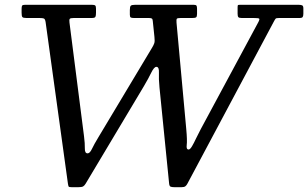

<svg xmlns="http://www.w3.org/2000/svg" viewBox="-20 -770 1284 800"><path d="M390.5 -199 613.5 -571Q620.5 -582.5 623 -590.5Q625.5 -598.5 623.5 -616L616.5 -683Q616 -691 612.2 -693Q608.5 -695 600 -695H538Q528.5 -695 524.8 -697.2Q521 -699.5 521 -709V-728Q521 -742.5 525 -746.2Q529 -750 543 -750H787Q796 -750 798.5 -746.8Q801 -743.5 801 -734V-712Q801 -700.5 797 -697.8Q793 -695 781 -695H733Q719 -695 716.8 -691.8Q714.5 -688.5 715.5 -675.5L756 -233Q760.5 -184 758 -165.5Q755.5 -147 766 -147Q772 -147 780 -160.5Q788 -174 797.2 -193.8Q806.5 -213.5 816 -231L1056 -677Q1063 -690 1059.8 -692.5Q1056.5 -695 1036 -695H987Q976 -695 973 -698.8Q970 -702.5 970 -713V-739Q970 -747.5 971.5 -748.8Q973 -750 981 -750H1224Q1233.5 -750 1238.8 -747.8Q1244 -745.5 1244 -735V-713Q1244 -703.5 1241.2 -699.2Q1238.5 -695 1228 -695H1143Q1131 -695 1128.5 -692.2Q1126 -689.5 1122 -682L761 -5Q757.5 2 752.5 6Q747.5 10 736 10H708Q695 10 690.2 7.5Q685.5 5 684.5 -7L644.5 -406Q641 -442.5 642.2 -467Q643.5 -491.5 631.5 -491.5Q622 -491.5 610.2 -467.2Q598.5 -443 579 -410L337 -5Q332 3.5 326.2 6.8Q320.5 10 306 10H279Q267.5 10 266 7.2Q264.5 4.5 263 -5L170 -678Q168 -690.5 163 -692.8Q158 -695 144 -695H90Q76.5 -695 73.2 -699Q70 -703 70 -717V-733Q70 -743 72.2 -746.5Q74.5 -750 84 -750H363Q373 -750 376.5 -747.2Q380 -744.5 380 -734V-717.5Q380 -704.5 377.5 -699.8Q375 -695 362 -695H287Q273 -695 270.5 -691.2Q268 -687.5 269.5 -676L330 -203Q334 -172 333.5 -151.5Q333 -131 345 -131Q354.5 -131 363.2 -149.8Q372 -168.5 390.5 -199Z"/></svg>

Font: Besley*
Style: Italic
Weight: 400
Italic angle: -13°
Designer: Owen Earl
Foundry: indestructible type*
Version: Version 2.000; ttfautohint (v1.8.3)